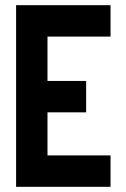

<svg xmlns="http://www.w3.org/2000/svg" viewBox="-20 -720 484 740"><path d="M42 0V-700H406V-579H163V-408H312V-287H163V-121H406V0Z"/></svg>

Font: Stick No Bills ExtraLight
Style: Bold
Weight: 700
Version: Version 2.000